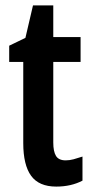

<svg xmlns="http://www.w3.org/2000/svg" viewBox="-20 -680 343 710"><path d="M223 -87Q237 -87 252 -91Q267 -95 285 -101V-12Q243 10 188 10Q124 10 95 -30Q66 -70 66 -151V-451H14V-511L74 -540L102 -660H177V-543H278V-451H177V-153Q177 -120 187 -103.5Q197 -87 223 -87Z"/></svg>

Font: Noto Sans Malayalam ExtraCondensed SemiBold
Style: Regular
Weight: 600
Width: 2
Designer: Jelle Bosma - Monotype Design Team
Foundry: Monotype Imaging Inc.
Version: Version 2.104; ttfautohint (v1.8.4.7-5d5b)